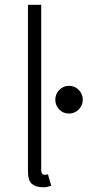

<svg xmlns="http://www.w3.org/2000/svg" viewBox="-20 -770 367 805"><path d="M152.8 -57.1Q152.8 -37.1 168 -37.1Q171.4 -37.1 181.2 -39.1L194.8 8.8Q193.8 8.8 188.7 10.7Q183.6 12.7 176.8 13.9Q169.9 15.1 162.1 15.1Q130.4 15.1 113.8 1.2Q97.2 -12.7 97.2 -51.8V-750H152.8ZM269 -410.2Q293 -410.2 310.1 -393.1Q327.1 -376 327.1 -352.1Q327.1 -328.1 310.1 -311Q293 -293.9 269 -293.9Q245.1 -293.9 228.5 -310.8Q211.9 -327.6 211.9 -352.1Q211.9 -376 228.8 -393.1Q245.6 -410.2 269 -410.2Z"/></svg>

Font: Stilu Light
Style: Regular
Weight: 300
Designer: Genilson Lima Santos
Foundry: Genilson Lima Santos
Version: Version 1.200;PS 001.200;hotconv 1.0.88;makeotf.lib2.5.64775